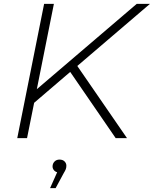

<svg xmlns="http://www.w3.org/2000/svg" viewBox="-20 -720 802 1001"><path d="M383 -376 642 0H583L346 -345L158 -184L121 0H70L210 -700H261L172 -255L693 -700H762ZM326 144Q326 154 323 162Q320 170 312 183L270 261H241L278 178Q267 175 260.5 166.5Q254 158 254 148Q254 133 264 122.5Q274 112 290 112Q307 112 316.5 121.5Q326 131 326 144Z"/></svg>

Font: Idrija
Style: Italic
Weight: 300
Italic angle: -11.3°
Designer: Julieta Ulanovsky
Foundry: Julieta Ulanovsky
Version: Version 7.200